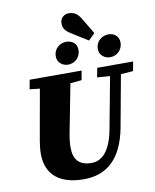

<svg xmlns="http://www.w3.org/2000/svg" viewBox="-108 -1100 972 1201"><g transform="rotate(-10 378.5 -499.5)"><path d="M518 -593 599 -587 537 -256C512 -126 459 -72 391 -72C311 -72 278 -116 278 -189C278 -215 281 -246 288 -281L347 -586L419 -593L430 -652H100L89 -593L153 -586C140 -509 125 -432 112 -356L96 -265C91 -235 88 -208 88 -183C88 -44 181 20 327 20C474 20 572 -66 608 -260L668 -587L746 -593L757 -652H529ZM354 -703C393 -703 433 -732 433 -784C433 -822 404 -846 366 -846C329 -846 286 -820 286 -766C286 -726 321 -703 354 -703ZM621 -703C660 -703 700 -732 700 -784C700 -822 671 -846 633 -846C596 -846 553 -820 553 -766C553 -726 588 -703 621 -703ZM508 -829 549 -869 488 -971C465 -1010 440 -1019 410 -1019C383 -1019 357 -997 357 -966C357 -946 359 -922 401 -896Z"/></g></svg>

Font: Source Serif Pro Black
Style: Italic
Weight: 900
Italic angle: -12°
Designer: Frank Grießhammer
Foundry: Adobe Systems Incorporated
Version: Version 3.001;hotconv 1.0.111;makeotfexe 2.5.65597